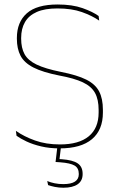

<svg xmlns="http://www.w3.org/2000/svg" viewBox="-20 -668 548 876"><path d="M252.5 9Q206 9 168 0Q130 -9 101.8 -22.2Q73.5 -35.5 55.5 -48.5L52.5 -71Q89.5 -45 139.8 -27Q190 -9 253.5 -9Q340 -9 385 -46.2Q430 -83.5 430 -154.5V-166.5Q430 -214 413.5 -244Q397 -274 357.8 -292.5Q318.5 -311 250 -323.5Q174.5 -338.5 132.5 -360Q90.5 -381.5 73.8 -413.5Q57 -445.5 57 -491.5V-494.5Q57 -567 102.2 -607.2Q147.5 -647.5 243 -647.5Q310 -647.5 357 -630.8Q404 -614 430 -595L432.5 -574Q400 -596.5 353.5 -613Q307 -629.5 242 -629.5Q184.5 -629.5 148 -613.5Q111.5 -597.5 94 -567.2Q76.5 -537 76.5 -494.5V-491.5Q76.5 -449.5 92 -421Q107.5 -392.5 146.8 -373.5Q186 -354.5 258 -340Q332 -325.5 373.5 -304.8Q415 -284 432.2 -251Q449.5 -218 449.5 -167V-154.5Q449.5 -75 399.5 -33Q349.5 9 252.5 9ZM258.5 -1 250.5 66.5 239.5 57Q242.5 57.5 249.8 57.8Q257 58 262 58.5Q311.5 62 334.2 77.2Q357 92.5 357 125V126.5Q357 157 334.2 172.8Q311.5 188.5 269 188.5Q249 188.5 230.5 184.8Q212 181 199.5 176.5L195.5 158Q211 164.5 229.5 168.2Q248 172 268.5 172Q304.5 172 322 160.5Q339.5 149 339.5 127V125.5Q339.5 98.5 320 87.2Q300.5 76 255 72.5Q250.5 72 245 71.8Q239.5 71.5 233.5 71L242 -1Z"/></svg>

Font: Anek Latin Thin
Style: Regular
Weight: 250
Designer: Yesha Goshar
Foundry: Ek Type
Version: Version 1.003